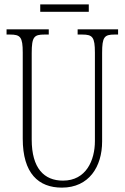

<svg xmlns="http://www.w3.org/2000/svg" viewBox="-20 -848 571 878"><path d="M164 -794H386V-828H164ZM263 10C387 10 447 -86 447 -201V-606C447 -679 457 -690 504 -690H520V-714H335V-690H356C403 -690 414 -679 414 -607V-203C414 -115 374 -22 268 -22C182 -22 125 -78 125 -210V-605C125 -680 136 -690 183 -690H203V-714H10V-690H26C73 -690 84 -679 84 -608V-214C84 -55 156 10 263 10Z"/></svg>

Font: Noto Serif Khmer ExtraCondensed ExtraLight
Style: Regular
Weight: 200
Width: 2
Designer: Danh Hong and the Monotype Design Team
Foundry: Monotype Imaging Inc.
Version: Version 2.004